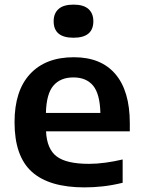

<svg xmlns="http://www.w3.org/2000/svg" viewBox="-20 -802 618 832"><path d="M346 10Q193 10 118 -57.5Q43 -125 43 -272.5Q43 -408.5 110.2 -481.2Q177.5 -554 300 -554Q418 -554 480.2 -480.8Q542.5 -407.5 542.5 -268V-233H179.5Q183 -156.5 225.5 -124.2Q268 -92 365.5 -92Q399 -92 436.2 -97Q473.5 -102 511.5 -111V-10Q466.5 1 426 5.5Q385.5 10 346 10ZM298 -466.5Q242 -466.5 211.5 -431Q181 -395.5 179 -312.5H415Q413 -395 383.5 -430.8Q354 -466.5 298 -466.5ZM298.5 -638.5Q212.5 -638.5 212.5 -710Q212.5 -744 233.8 -763Q255 -782 298.5 -782Q342 -782 363.2 -763Q384.5 -744 384.5 -710Q384.5 -638.5 298.5 -638.5Z"/></svg>

Font: Encode Sans SemiExpanded SemiExpanded SemiBold
Style: Regular
Weight: 600
Width: 6
Designer: Multiple Designers
Foundry: Impallari Type
Version: Version 3.000; ttfautohint (v1.8.3) -l 8 -r 50 -G 200 -x 14 